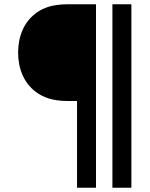

<svg xmlns="http://www.w3.org/2000/svg" viewBox="-20 -740 702 901"><path d="M341.5 141V-266H296Q269 -266 243 -270Q187 -279 146.8 -309.8Q106.5 -340.5 85.8 -388Q65 -435.5 65 -493Q65 -550.5 85.5 -598Q106 -645.5 146.2 -676.5Q186.5 -707.5 243 -716Q269 -720 296 -720H430.5V141ZM507.5 141V-720H596.5V141Z"/></svg>

Font: Vela Sans Med
Style: Regular
Weight: 500
Designer: Principal design: Mikhail Sharanda - project Manrope.
Design modification: Ravid Balaliev
Foundry: Mikhail Sharanda
Version: Version 1.001